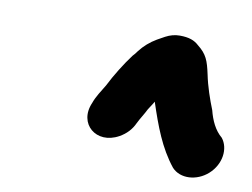

<svg xmlns="http://www.w3.org/2000/svg" viewBox="-48 -883 603 459"><g transform="rotate(10 253.5 -653.0)"><path d="M254.6 -556.5C270.7 -565.5 282.4 -578 289.6 -594C295.4 -606 304.4 -619.3 310 -631C314.1 -637.9 318.9 -644 323.2 -652C341.7 -595.9 359.9 -546.1 393.6 -504C414.5 -481.2 454.3 -483.4 481.3 -507.5C509.5 -532.7 514.3 -571.9 495.8 -595C478.3 -609.6 468.1 -631.8 462 -656C452.3 -680.2 442 -709.8 436.3 -738C429.2 -770.8 424 -785.1 401.3 -803C390.7 -812.8 377.6 -818 354.8 -818C343.1 -818 331.7 -815 320.5 -809L302.5 -799C286.6 -789.7 273.3 -778 262.5 -764C258.8 -758.7 255.3 -754.3 251.9 -751C234.8 -728.3 215 -696.5 201.8 -670C192.9 -655.3 181.8 -638.8 176.4 -623C152.7 -569.1 202.5 -527.4 254.6 -556.5Z"/></g></svg>

Font: Smoothie
Style: It
Weight: 400
Foundry: Cannot Into Space Fonts
Version: Version 0.8